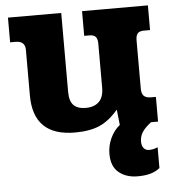

<svg xmlns="http://www.w3.org/2000/svg" viewBox="-51 -526 702 790"><g transform="rotate(-5 300.0 -131.5)"><path d="M530 -341V-140Q530 -121 539 -111.5Q548 -102 569 -102H589V0H560Q535 19 523.5 36.5Q512 54 512 76Q512 93 520 103Q528 113 543 113Q560 113 578 105V191Q560 205 538 211Q516 217 486 217Q439 217 408.5 192Q378 167 378 115Q378 81 392.5 50Q407 19 431 0L424 -64Q388 -21 347.5 -3Q307 15 245 15Q73 15 73 -153V-341Q73 -378 34 -378H11V-480H231V-154Q231 -116 247.5 -99Q264 -82 298 -82Q333 -82 352.5 -101Q372 -120 372 -159V-341Q372 -360 364.5 -369Q357 -378 338 -378H317V-480H589V-378H564Q545 -378 537.5 -369Q530 -360 530 -341Z"/></g></svg>

Font: Pridi SemiBold
Style: Regular
Weight: 600
Designer: Katatrad Team
Foundry: CadsonDemak
Version: Version 1.001